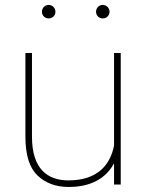

<svg xmlns="http://www.w3.org/2000/svg" viewBox="-20 -741 587 771"><path d="M464.8 0V-528.3H438V-156.7C423.3 -80.6 373 -16.6 254.9 -16.6C170.9 -16.6 108.4 -62.5 108.4 -191.9V-528.3H82V-192.9C82 -119.1 98.1 -67.4 130.4 -36.6C162.1 -5.9 204.1 9.8 255.9 9.8C347.7 9.8 406.7 -26.9 438 -85.4V0ZM148.4 -693.8C148.4 -678.7 160.2 -667 175.3 -667C190.4 -667 202.6 -678.7 202.6 -693.8C202.6 -709 190.4 -721.2 175.3 -721.2C160.2 -721.2 148.4 -709 148.4 -693.8ZM365.7 -693.8C365.7 -678.7 377.4 -667 392.6 -667C407.7 -667 419.9 -678.7 419.9 -693.8C419.9 -709 407.7 -721.2 392.6 -721.2C377.4 -721.2 365.7 -709 365.7 -693.8Z"/></svg>

Font: Vazirmatn Thin
Style: Regular
Weight: 100
Designer: Saber Rastikerdar
Foundry: Saber Rastikerdar
Version: Version 33.003